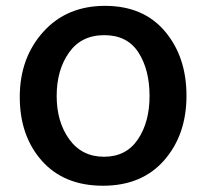

<svg xmlns="http://www.w3.org/2000/svg" viewBox="-20 -583 686 640"><path d="M119.6 -46.9Q45.9 -129.9 45.9 -259.8Q45.9 -389.6 124 -476.6Q202.1 -563.5 330.1 -563.5Q458 -563.5 529.8 -478.5Q601.6 -393.6 601.6 -263.7Q601.6 -133.8 527.3 -48.8Q453.1 36.1 323.2 36.1Q193.4 36.1 119.6 -46.9ZM210 -407.7Q168.9 -349.6 168.9 -263.2Q168.9 -176.8 210.9 -118.7Q252.9 -60.5 326.7 -60.5Q400.4 -60.5 439.5 -118.2Q478.5 -175.8 478.5 -263.2Q478.5 -350.6 441.4 -408.2Q404.3 -465.8 327.6 -465.8Q251 -465.8 210 -407.7Z"/></svg>

Font: GenEi M Gothic v2 Medium
Style: Regular
Weight: 500
Version: Version 2.0